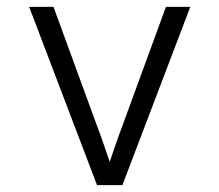

<svg xmlns="http://www.w3.org/2000/svg" viewBox="-20 -540 640 560"><path d="M263 0 65 -520H136L263 -173Q273 -147 282 -120.5Q291 -94 300 -68Q309 -94 318 -120.5Q327 -147 337 -173L464 -520H535L337 0Z"/></svg>

Font: Iosevka Aile Light
Style: Regular
Weight: 300
Designer: Belleve Invis
Foundry: Belleve Invis
Version: Version 27.3.5; ttfautohint (v1.8.4)